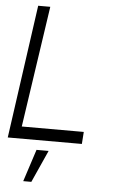

<svg xmlns="http://www.w3.org/2000/svg" viewBox="-71 -742 632 1004"><g transform="rotate(5 245.0 -240.0)"><path d="M-10.5 0 88 -700H151.5L57.5 -63.5H383L378.5 0ZM90 220.5 145 51.5H208.5L132.5 220.5Z"/></g></svg>

Font: Urbanist Light
Style: Italic
Weight: 300
Italic angle: -8°
Designer: Corey Hu
Foundry: Corey Hu
Version: Version 1.330; ttfautohint (v1.8.4.7-5d5b)